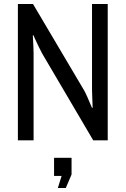

<svg xmlns="http://www.w3.org/2000/svg" viewBox="-20 -706 632 966"><path d="M70 0V-686H146L401 -255Q409 -242 418.5 -220Q428 -198 435.5 -180.5Q443 -163 443 -163L446 -164Q446 -164 445.5 -182Q445 -200 444 -222Q443 -244 443 -255V-686H522V0H449L192 -437Q184 -452 173.5 -473.5Q163 -495 155.5 -512Q148 -529 148 -529L145 -528Q145 -528 146 -511Q147 -494 148 -472.5Q149 -451 149 -437V0ZM271 240 290 179H252V88H340V172L311 240Z"/></svg>

Font: Archivo Narrow
Style: Regular
Weight: 400
Designer: Hector Gatti
Foundry: Omnibus-Type
Version: Version 3.002